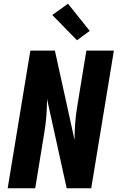

<svg xmlns="http://www.w3.org/2000/svg" viewBox="-20 -1005 640 1025"><path d="M21 0 142 -735H273L378 -258Q378 -303 381.5 -349Q385 -395 393 -441L441 -735H588L467 0H336L231 -477Q231 -432 227.5 -386Q224 -340 216 -294L168 0ZM391 -790 259 -925 343 -985 459 -840Z"/></svg>

Font: Iosevka Aile Heavy Oblique
Style: Regular
Weight: 900
Italic angle: -9°
Designer: Belleve Invis
Foundry: Belleve Invis
Version: Version 31.1.0; ttfautohint (v1.8.4)